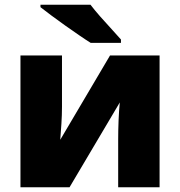

<svg xmlns="http://www.w3.org/2000/svg" viewBox="-20 -786 756 806"><path d="M240.2 -553.2V-337.9Q240.2 -303.7 237.8 -266.4Q235.4 -229 232.9 -199.2L441.9 -553.2H649.9V0H476.1V-200.2Q476.1 -239.3 477.8 -281.5Q479.5 -323.7 482.9 -356L272 0H65.9V-553.2ZM359.9 -766.1Q377 -743.7 400.6 -716.8Q424.3 -689.9 448 -664.3Q471.7 -638.7 487.8 -620.1V-606H360.8Q340.3 -618.7 312 -638.2Q283.7 -657.7 252.9 -679.4Q222.2 -701.2 195.1 -721.4Q168 -741.7 149.9 -755.9V-766.1Z"/></svg>

Font: Open Sans ExtraBold
Style: Regular
Weight: 800
Designer: Monotype Design Team
Foundry: Monotype Imaging Inc.
Version: Version 3.003; ttfautohint (v1.8.4)